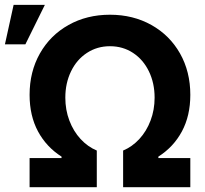

<svg xmlns="http://www.w3.org/2000/svg" viewBox="-41 -778 850 798"><path d="M82 -121.1H214.8V-127Q151.9 -167 116.9 -231.9Q82 -296.9 82 -383.8Q82 -480 124.8 -555.7Q167.5 -631.3 243.7 -674.1Q319.8 -716.8 416 -716.8Q512.2 -716.8 588.4 -674.1Q664.6 -631.3 707.3 -555.7Q750 -480 750 -383.8Q750 -296.9 715.1 -231.9Q680.2 -167 617.2 -127V-121.1H750V0H470.7V-152.3Q508.3 -168 538.1 -200.2Q567.9 -232.4 584.7 -276.9Q601.6 -321.3 601.6 -372.1Q601.6 -432.6 577.9 -481.4Q554.2 -530.3 512 -558.1Q469.7 -585.9 416 -585.9Q362.8 -585.9 320.3 -558.1Q277.8 -530.3 254.2 -481.4Q230.5 -432.6 230.5 -372.1Q230.5 -321.3 247.3 -276.9Q264.2 -232.4 293.9 -200.2Q323.7 -168 361.3 -152.3V0H82ZM15.6 -757.8H145.5L64.5 -593.8H-20.5Z"/></svg>

Font: Pretendard
Style: Bold
Weight: 700
Designer: Base glyphs from Inter by Rasmus Andersson; Hangeul glyphs from Noto Sans CJK(Source Han Sans) by Jang Soo-young and Kan
Foundry: Kil Hyung-jin
Version: Version 1.309